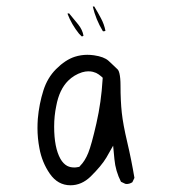

<svg xmlns="http://www.w3.org/2000/svg" viewBox="-20 -585 540 585"><path d="M293.9 -489.7Q295.4 -489.7 295.9 -489.7Q299.3 -489.7 301.3 -491.2Q297.4 -511.2 287.6 -529.3Q277.8 -547.9 267.1 -565.4L262.7 -564.9Q272 -525.4 293 -490.7ZM220.7 -482.4 229 -474.1 231.9 -474.6Q232.9 -475.1 234.4 -476.1Q231.4 -494.1 218.3 -510.5Q205.1 -526.9 190.4 -544.4L185.5 -543.5Q198.2 -510.3 220.7 -482.4ZM221.7 -76.7Q211.4 -74.7 208 -74.7Q201.2 -74.7 195.8 -75.7Q190.4 -76.7 184.6 -79.6Q172.4 -86.4 164.1 -101.1Q145 -135.3 145 -199.2Q145 -231.9 151.4 -262.2Q160.6 -312 187.5 -338.9Q205.6 -356.9 230 -364.7Q240.2 -367.7 248.8 -367.7Q257.3 -367.7 262.9 -366.2Q268.6 -364.7 272.9 -362.8Q280.8 -358.9 288.1 -352.5L293 -348.1L292.5 -341.8Q288.6 -274.4 273.7 -209Q258.8 -143.6 248.8 -118.9Q238.8 -94.2 224.1 -79.6ZM347.2 -324.2Q347.2 -348.1 343.8 -361.8Q341.8 -370.1 338.9 -373Q335.9 -376 332.5 -379.2Q329.1 -382.3 325.7 -385.7Q318.8 -392.6 310.5 -399.9Q296.9 -412.1 266.6 -416.5Q256.3 -418 246.1 -418Q226.6 -418 208 -412.1Q179.2 -402.8 150.9 -374.5Q124.5 -348.1 112.3 -309.6Q99.1 -268.1 95.2 -222.7Q94.2 -208.5 94.2 -194.8Q94.2 -164.1 100.1 -133.3Q107.9 -90.3 131.8 -55.7Q156.2 -20.5 194.8 -20.5Q228.5 -20.5 255.9 -46.9Q289.1 -79.6 304.2 -105L324.7 -141.1L328.6 -100.1Q332 -63.5 348.6 -31.2L361.8 -24.9Q363.3 -24.4 366.5 -24.4Q369.6 -24.4 374.3 -25.6Q378.9 -26.9 383.3 -29.8L389.6 -43Q380.4 -98.1 367.7 -151.9Q355 -205.6 351.1 -241.5Q347.2 -277.3 347.2 -324.2Z"/></svg>

Font: NaikaiFont
Style: ExtraLight
Weight: 200
Version: Version 1.89